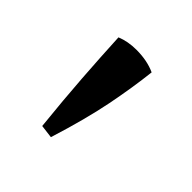

<svg xmlns="http://www.w3.org/2000/svg" viewBox="-89 -831 438 438"><g transform="rotate(45 130.0 -612.5)"><path d="M92 -477Q84 -554 79.5 -618Q75 -682 72 -743Q94 -752 121 -752Q156 -752 182 -740Q176 -686 163.5 -622.5Q151 -559 124 -473Z"/></g></svg>

Font: Ruwudu Medium
Style: Regular
Weight: 500
Designer: Becca Hirsbrunner Spalinger
Foundry: SIL International
Version: Version 3.000